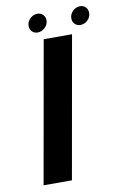

<svg xmlns="http://www.w3.org/2000/svg" viewBox="-89 -849 574 901"><g transform="rotate(-10 197.5 -399.0)"><path d="M44 0H179L298.5 -675H163.5ZM142 -711Q160.5 -711 176.2 -725.5Q192 -740 192 -760.5Q192 -776.5 181.2 -787.2Q170.5 -798 154.5 -798Q135 -798 119.8 -783.2Q104.5 -768.5 104.5 -748.5Q104.5 -732.5 114.8 -721.8Q125 -711 142 -711ZM345 -711Q365 -711 380 -725.5Q395 -740 395 -760.5Q395 -776.5 384.8 -787.2Q374.5 -798 358 -798Q338.5 -798 323.2 -783.2Q308 -768.5 308 -748.5Q308 -732.5 318.5 -721.8Q329 -711 345 -711Z"/></g></svg>

Font: Anybody Expanded Medium
Style: Italic
Weight: 500
Width: 7
Italic angle: -10°
Version: Version 1.113;gftools[0.9.25]